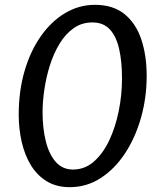

<svg xmlns="http://www.w3.org/2000/svg" viewBox="-20 -768 660 796"><path d="M269.1 8Q213.7 8 173.5 -16.7Q133.3 -41.4 107.7 -83.7Q82.2 -126 69.9 -180Q57.6 -234 57.6 -292.6Q57.6 -390.4 81.8 -473.6Q106.1 -556.7 149.5 -618.2Q192.9 -679.8 250.3 -713.9Q307.8 -748 374 -748Q448.4 -748 495.8 -709.9Q543.1 -671.7 565.6 -605.2Q588.1 -538.6 588.1 -453.4Q588.1 -363 564.6 -280Q541.1 -197 498.3 -132.1Q455.4 -67.1 397.2 -29.6Q338.9 8 269.1 8ZM282.5 -65.1Q331.7 -65.1 369.5 -98.4Q407.4 -131.6 433.2 -186.8Q459.1 -241.9 472.4 -308.6Q485.8 -375.2 485.8 -442.3Q485.8 -514.5 473.6 -566.4Q461.5 -618.4 435 -646.4Q408.6 -674.4 365.6 -674.9Q320.5 -675.7 286.1 -651.7Q251.8 -627.7 227.2 -587.3Q202.6 -546.9 187 -497.6Q171.4 -448.2 164 -397.5Q156.5 -346.8 156.5 -302.7Q156.5 -236.4 169.9 -182.5Q183.2 -128.7 211.1 -96.9Q239.1 -65.1 282.5 -65.1Z"/></svg>

Font: Merriweather Sans Variable Regular
Style: Italic
Weight: 300
Italic angle: -8°
Designer: Eben Sorkin
Foundry: Eben Sorkin
Version: Version 2.001